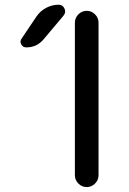

<svg xmlns="http://www.w3.org/2000/svg" viewBox="-20 -800 536 800"><path d="M162.1 -636.7Q133.8 -602.5 89.8 -602.5Q75.2 -602.5 68.4 -615.2Q65.4 -621.1 65.4 -626Q65.4 -632.8 70.3 -639.6L132.8 -732.4Q148.4 -754.9 172.9 -767.6Q197.3 -780.3 224.6 -780.3Q241.2 -780.3 248.5 -764.6Q255.9 -749 245.1 -735.4ZM292 -70.3V-705.1Q292 -725.6 306.6 -740.2Q321.3 -754.9 341.3 -754.9Q361.3 -754.9 376 -740.2Q390.6 -725.6 390.6 -705.1V-70.3Q390.6 -49.8 376 -35.2Q361.3 -20.5 341.3 -20.5Q321.3 -20.5 306.6 -35.2Q292 -49.8 292 -70.3Z"/></svg>

Font: Gen Jyuu GothicX Regular
Style: Regular
Weight: 400
Designer: [Source Han Sans]
Ryoko NISHIZUKA  (kana & ideographs); Paul D. Hunt (Latin, Greek & Cyrillic); Wenlong ZHANG  (bopomofo
Version: Version 1.002.20150607